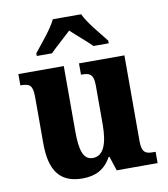

<svg xmlns="http://www.w3.org/2000/svg" viewBox="-86 -838 803 920"><g transform="rotate(-10 316.0 -378.0)"><path d="M127 -619V-606H201C224 -630 273 -672 301 -699C329 -672 381 -629 403 -606H477V-619C448 -657 391 -721 371 -766H233C213 -721 156 -657 127 -619ZM242 10C305 10 351 -13 382 -70H386L409 0H608V-55H599C564 -55 541 -59 541 -117V-536H320V-481H324C358 -481 381 -476 381 -419V-229C381 -136 360 -78 307 -78C259 -78 246 -130 246 -220V-536H25V-481H28C74 -481 85 -468 85 -410V-188C85 -54 133 10 242 10Z"/></g></svg>

Font: Noto Serif Armenian SemiCondensed
Style: Bold
Weight: 700
Width: 4
Designer: Monotype Design Team
Foundry: Monotype Imaging Inc.
Version: Version 2.008